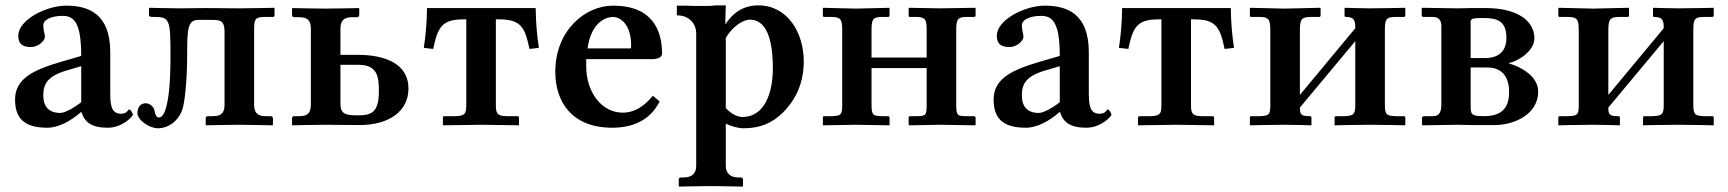

<svg xmlns="http://www.w3.org/2000/svg" viewBox="-20 -465 6425 714"><path d="M281 -48H283C295 -10 321 10 381 10C436 10 474 -33 474 -38C474 -45 465 -58 461 -58C455 -58 454 -42 430 -42C391 -42 390 -80 390 -126V-271C390 -415 308 -444 226 -444C153 -444 48 -392 48 -332C48 -306 59 -290 95 -290C123 -290 147 -314 147 -328C147 -340 141 -351 141 -371C141 -393 174 -406 212 -406C254 -406 282 -384 282 -257L210 -236C107 -206 36 -174 36 -95C36 -26 69 10 156 10C198 10 243 -15 281 -48ZM282 -85C257 -65 222 -45 204 -45C156 -45 141 -75 141 -110C141 -151 155 -181 225 -202L282 -219Z M571 -28C562 -28 557 -38 555 -51C554 -65 539 -81 522 -81C501 -81 491 -64 491 -45C491 -19 535 12 567 12C609 12 647 -18 660 -64C670 -104 676 -184 676 -266C676 -360 679 -391 718 -391H774C811 -391 815 -376 815 -342V-77C815 -48 806 -33 772 -33H753C748 -33 745 -30 745 -24V-1L747 1C747 1 832 -1 868 -1C907 -1 993 1 993 1L995 -1V-24C995 -30 991 -33 987 -33H968C935 -33 925 -48 925 -77V-355C925 -393 928 -402 965 -402H994C999 -402 1001 -404 1001 -409V-434L999 -436C999 -436 914 -434 870 -434C828 -434 744 -435 744 -435C744 -435 682 -434 649 -434C608 -434 537 -436 537 -436L534 -434V-411C534 -402 538 -402 555 -402C611 -402 614 -391 614 -259C614 -154 607 -97 597 -63C590 -38 580 -28 571 -28Z M1136 -77C1136 -48 1127 -33 1093 -33H1074C1069 -33 1066 -30 1066 -24V-1L1068 1C1068 1 1154 -1 1189 -1L1317 0C1428 0 1499 -52 1499 -136C1499 -230 1408 -261 1312 -261H1246V-357C1246 -386 1256 -401 1289 -401H1308C1312 -401 1316 -404 1316 -410V-433L1314 -435C1314 -435 1228 -433 1189 -433C1154 -433 1068 -435 1068 -435L1066 -433V-410C1066 -404 1069 -401 1074 -401H1093C1127 -401 1136 -386 1136 -357ZM1389 -126C1389 -44 1359 -36 1309 -36C1263 -36 1246 -43 1246 -79V-224H1313C1384 -224 1389 -179 1389 -126Z M1836 -393C1917 -393 1932 -364 1949 -283L1984 -287C1977 -333 1973 -377 1972 -435H1568C1567 -377 1563 -333 1556 -287L1591 -283C1608 -364 1623 -393 1704 -393H1714V-74C1714 -42 1709 -34 1674 -33H1633C1629 -33 1627 -31 1627 -27V1L1770 -1L1910 1V-27C1910 -30 1908 -33 1905 -33H1864C1830 -34 1824 -42 1824 -74V-393Z M2408 -109C2371 -64 2334 -46 2296 -46C2218 -46 2160 -121 2160 -219V-245H2403C2427 -245 2442 -252 2442 -266C2442 -351 2407 -444 2260 -444C2155 -444 2045 -351 2045 -198C2045 -88 2105 10 2257 10C2326 10 2396 -13 2433 -88ZM2165 -285C2179 -387 2238 -402 2259 -402C2286 -402 2327 -376 2327 -296C2327 -290 2327 -287 2325 -285Z M2569 151C2569 179 2555 195 2521 195H2512C2507 195 2504 198 2504 203V227L2506 229C2506 229 2586 227 2622 227C2661 227 2742 229 2742 229L2743 227V203C2743 198 2740 195 2735 195H2727C2695 195 2679 179 2679 151V-5C2696 3 2722 12 2746 12C2807 12 2853 -8 2892 -47C2941 -96 2969 -159 2969 -237C2969 -343 2909 -445 2800 -445C2739 -445 2703 -413 2677 -374L2679 -445H2639C2628 -442 2602 -443 2564 -443C2544 -444 2522 -444 2497 -444V-408C2547 -408 2569 -372 2569 -342ZM2679 -324C2704 -367 2744 -392 2768 -392C2827 -392 2854 -327 2854 -210C2854 -126 2827 -30 2740 -30C2729 -30 2704 -36 2679 -63Z M3112 -355V-75C3112 -37 3107 -34 3071 -33H3045C3042 -33 3040 -31 3040 -28V-1L3041 1L3162 -1L3287 1L3288 -1V-27C3288 -31 3286 -33 3282 -33H3262C3228 -34 3221 -35 3221 -75V-212H3426V-74C3426 -35 3422 -33 3385 -33H3364C3361 -33 3359 -31 3359 -27V-1L3362 1L3476 -1L3607 1L3608 -1V-27C3608 -30 3606 -33 3602 -33H3576C3542 -33 3536 -34 3536 -74V-354C3536 -395 3543 -402 3576 -402H3602C3606 -402 3608 -404 3608 -407V-434L3606 -436L3476 -434L3361 -436L3359 -434V-407C3359 -403 3361 -402 3364 -402H3385C3421 -402 3426 -393 3426 -354V-251H3221V-355C3221 -396 3228 -402 3262 -402H3282C3286 -402 3288 -404 3288 -408V-434L3287 -436L3162 -433L3041 -436L3040 -434V-407C3040 -403 3042 -402 3045 -402H3071C3106 -402 3112 -393 3112 -355Z M3920 -48H3922C3934 -10 3960 10 4020 10C4075 10 4113 -33 4113 -38C4113 -45 4104 -58 4100 -58C4094 -58 4093 -42 4069 -42C4030 -42 4029 -80 4029 -126V-271C4029 -415 3947 -444 3865 -444C3792 -444 3687 -392 3687 -332C3687 -306 3698 -290 3734 -290C3762 -290 3786 -314 3786 -328C3786 -340 3780 -351 3780 -371C3780 -393 3813 -406 3851 -406C3893 -406 3921 -384 3921 -257L3849 -236C3746 -206 3675 -174 3675 -95C3675 -26 3708 10 3795 10C3837 10 3882 -15 3920 -48ZM3921 -85C3896 -65 3861 -45 3843 -45C3795 -45 3780 -75 3780 -110C3780 -151 3794 -181 3864 -202L3921 -219Z M4421 -393C4502 -393 4517 -364 4534 -283L4569 -287C4562 -333 4558 -377 4557 -435H4153C4152 -377 4148 -333 4141 -287L4176 -283C4193 -364 4208 -393 4289 -393H4299V-74C4299 -42 4294 -34 4259 -33H4218C4214 -33 4212 -31 4212 -27V1L4355 -1L4495 1V-27C4495 -30 4493 -33 4490 -33H4449C4415 -34 4409 -42 4409 -74V-393Z M4757 -433 4631 -436 4628 -434V-407C4628 -403 4630 -402 4634 -402H4664C4700 -402 4704 -391 4704 -349V-75C4704 -40 4701 -34 4664 -33H4633C4630 -33 4628 -31 4628 -28V-1L4629 1C4629 1 4707 -1 4757 -1C4796 -1 4856 1 4856 1L4857 -1V-27C4857 -31 4855 -33 4851 -33C4817 -33 4814 -40 4814 -65L5020 -312V-77C5020 -42 5016 -34 4979 -33H4949C4945 -33 4943 -31 4943 -28V1C4943 1 5022 -1 5073 -1C5124 -1 5205 1 5205 1L5206 -1V-27C5206 -31 5204 -33 5200 -33H5170C5135 -34 5130 -40 5130 -77V-350C5130 -392 5133 -402 5170 -402H5200C5204 -402 5206 -404 5206 -408V-434L5205 -436C5205 -436 5124 -434 5073 -434C5037 -434 4982 -436 4982 -436L4980 -434V-407C4980 -403 4982 -402 4986 -402C5019 -402 5020 -384 5020 -360L4814 -112V-350C4814 -391 4818 -402 4855 -402H4885C4889 -402 4891 -404 4891 -408V-434L4889 -436Z M5270 1 5402 -1 5449 0H5541C5600 0 5700 -33 5700 -125C5700 -181 5637 -216 5592 -229V-231C5619 -235 5686 -272 5686 -323C5686 -384 5628 -435 5505 -435H5448L5402 -434L5269 -436L5267 -434V-407C5267 -405 5270 -402 5273 -402H5307C5332 -402 5340 -388 5340 -368V-76C5340 -41 5327 -33 5309 -33H5277C5270 -33 5268 -30 5268 -24V-1ZM5449 -214H5511C5569 -214 5592 -175 5592 -123C5592 -56 5557 -33 5497 -33C5449 -33 5449 -41 5449 -75C5449 -76 5449 -76 5449 -77ZM5449 -249V-364C5449 -368 5449 -371 5449 -374C5448 -395 5448 -398 5497 -398C5551 -398 5582 -385 5582 -323C5582 -283 5561 -249 5502 -249Z M5904 -433 5778 -436 5775 -434V-407C5775 -403 5777 -402 5781 -402H5811C5847 -402 5851 -391 5851 -349V-75C5851 -40 5848 -34 5811 -33H5780C5777 -33 5775 -31 5775 -28V-1L5776 1C5776 1 5854 -1 5904 -1C5943 -1 6003 1 6003 1L6004 -1V-27C6004 -31 6002 -33 5998 -33C5964 -33 5961 -40 5961 -65L6167 -312V-77C6167 -42 6163 -34 6126 -33H6096C6092 -33 6090 -31 6090 -28V1C6090 1 6169 -1 6220 -1C6271 -1 6352 1 6352 1L6353 -1V-27C6353 -31 6351 -33 6347 -33H6317C6282 -34 6277 -40 6277 -77V-350C6277 -392 6280 -402 6317 -402H6347C6351 -402 6353 -404 6353 -408V-434L6352 -436C6352 -436 6271 -434 6220 -434C6184 -434 6129 -436 6129 -436L6127 -434V-407C6127 -403 6129 -402 6133 -402C6166 -402 6167 -384 6167 -360L5961 -112V-350C5961 -391 5965 -402 6002 -402H6032C6036 -402 6038 -404 6038 -408V-434L6036 -436Z"/></svg>

Font: Libertinus Serif Semibold
Style: Regular
Weight: 600
Designer: Philipp H. Poll, Khaled Hosny
Foundry: Caleb Maclennan
Version: Version 7.050;RELEASE